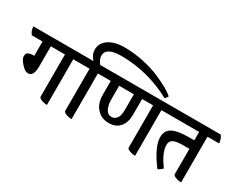

<svg xmlns="http://www.w3.org/2000/svg" viewBox="-148 -1440 2497 2000"><g transform="rotate(30 1100.0 -440.0)"><path d="M628 -529H489V20Q454 20 421.5 7.5Q389 -5 389 -21V-529H219V-286Q219 -206 190 -180Q176 -166 151 -166Q115 -166 70.5 -216.5Q26 -267 26 -295.5Q26 -324 33 -332Q50 -358 119 -358V-529H-10Q-42 -569 -42 -618H597Q628 -578 628 -529Z M545 -618H681Q632 -667 632 -729Q632 -808 702.5 -856Q773 -904 890.5 -904Q1008 -904 1120.5 -879.5Q1233 -855 1317 -819Q1482 -748 1543 -691Q1529 -663 1514 -654Q1223 -810 908 -810Q723 -810 723 -709Q723 -664 762 -618H892Q924 -579 924 -529H785V20Q750 20 717.5 7.5Q685 -5 685 -21V-529H577Q545 -569 545 -618Z M1689 -529H1549V20Q1515 20 1482 7.5Q1449 -5 1449 -21V-529H1317V-339Q1317 -247 1271 -192.5Q1225 -138 1138.5 -138Q1052 -138 996 -198Q940 -258 940 -362V-529H867Q835 -569 835 -618H1658Q1689 -578 1689 -529ZM1218 -338V-529H1041V-366Q1041 -297 1064 -252Q1087 -207 1133 -207Q1167 -207 1192.5 -237Q1218 -267 1218 -338Z M2242 -529H2103V20Q2068 20 2035.5 7.5Q2003 -5 2003 -21V-326H1932Q1845 -326 1810 -307Q1775 -288 1775 -241Q1775 -150 1875 -16Q1866 -5 1847.5 8.5Q1829 22 1820 24Q1678 -164 1678 -279Q1678 -360 1740.5 -394Q1803 -428 1932 -428H2003V-529H1637Q1605 -569 1605 -618H2211Q2242 -578 2242 -529Z"/></g></svg>

Font: Karma SemiBold
Style: Regular
Weight: 600
Designer: Joana Correia
Foundry: Indian Type Foundry
Version: Version 1.202;PS 1.0;hotconv 1.0.78;makeotf.lib2.5.61930; tt